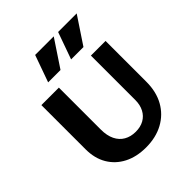

<svg xmlns="http://www.w3.org/2000/svg" viewBox="-248 -1071 1242 1242"><g transform="rotate(-45 372.5 -450.5)"><path d="M366 15Q280 15 216 -18Q152 -51 116.5 -111Q81 -171 81 -254V-658H241V-274Q241 -219 259.5 -181Q278 -143 312 -123.5Q346 -104 391 -104Q435 -104 467 -122Q499 -140 516.5 -173.5Q534 -207 534 -251V-658H668V-284Q668 -193 630.5 -126Q593 -59 525 -22Q457 15 366 15ZM216 -731 282 -916H452L329 -731ZM426 -731 492 -916H662L539 -731Z"/></g></svg>

Font: Ysabeau Office ExtraBold
Style: Regular
Weight: 800
Designer: Christian Thalmann (Catharsis Fonts)
Version: Version 2.001;gftools[0.9.30]; featfreeze: tnum,lnum,ss02